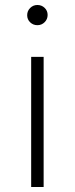

<svg xmlns="http://www.w3.org/2000/svg" viewBox="-20 -750 300 770"><path d="M105 -522H155V0H105ZM130 -649Q113 -649 101 -660.5Q89 -672 89 -689Q89 -706 101 -718Q113 -730 130 -730Q147 -730 159 -718.5Q171 -707 171 -690Q171 -673 159 -661Q147 -649 130 -649Z"/></svg>

Font: Hilab Light
Style: Regular
Weight: 300
Designer: Cristianderson Lima
Foundry: Cristianderson
Version: Version 1.0